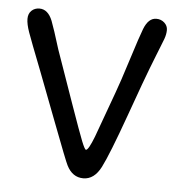

<svg xmlns="http://www.w3.org/2000/svg" viewBox="-43 -552 572 604"><g transform="rotate(5 242.5 -250.0)"><path d="M267 -124 319 -267Q331 -299 355 -375Q379 -451 388 -474Q402 -510 427 -510Q442 -510 452.5 -500.5Q463 -491 463 -477.5Q463 -464 457.5 -449Q452 -434 447.5 -423.5Q443 -413 436 -394.5Q429 -376 419 -351Q409 -326 363.5 -199Q318 -72 297 -31Q276 10 241.5 10Q207 10 189 -26Q183 -37 137 -158L77 -315Q41 -407 32 -432.5Q23 -458 23 -474.5Q23 -491 33 -500.5Q43 -510 58 -510Q85 -510 99 -475Q108 -452 128 -387L187 -219Q218 -131 228 -106Q238 -81 242 -80Q250 -80 267 -124Z"/></g></svg>

Font: Delius Swash Caps
Style: Regular
Weight: 400
Designer: Natalia Raices
Foundry: Natalia Raices
Version: Version 1.002